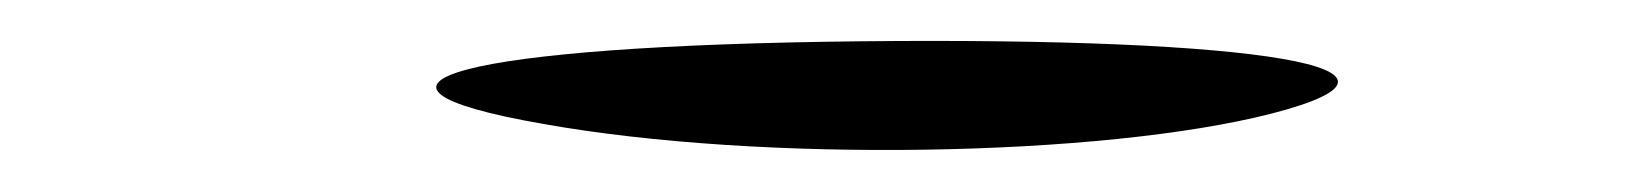

<svg xmlns="http://www.w3.org/2000/svg" viewBox="-20 -404 794 93"><path d="M243 -344C349 -325 514 -328 596 -349C681 -371 591 -386 397 -384C203 -382 134 -363 243 -344Z"/></svg>

Font: Venom Sans
Style: Regular
Weight: 400
Version: Version 1.001